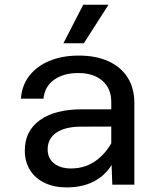

<svg xmlns="http://www.w3.org/2000/svg" viewBox="-20 -804 690 836"><path d="M469 0 464.5 -125V-360Q464.5 -418.5 426 -452.2Q387.5 -486 320.5 -486Q256 -486 215 -456.2Q174 -426.5 169.5 -374.5H71Q75.5 -433.5 108.5 -475.2Q141.5 -517 196.8 -539.5Q252 -562 323.5 -562Q397.5 -562 451.8 -537.5Q506 -513 535.5 -466.8Q565 -420.5 565 -355V0ZM270 12Q216 12 174.8 -7.5Q133.5 -27 110.8 -63.2Q88 -99.5 88 -148.5Q88 -233.5 153.5 -280.8Q219 -328 336.5 -328H478V-253L332.5 -252.5Q264.5 -252.5 226 -226.8Q187.5 -201 187.5 -153.5Q187.5 -115 215.2 -92.8Q243 -70.5 289.5 -70.5Q349.5 -70.5 396 -103.2Q442.5 -136 471.5 -193L483 -119Q456.5 -55.5 402.5 -21.8Q348.5 12 270 12ZM256 -615.5 342.5 -783.5H452.5L345 -615.5Z"/></svg>

Font: Azeret Mono Thin
Style: Regular
Weight: 100
Designer: Martin Vácha
Foundry: Displaay
Version: Version 1.002